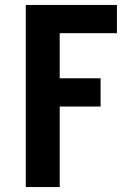

<svg xmlns="http://www.w3.org/2000/svg" viewBox="-20 -755 540 775"><path d="M84 0V-735H452V-621H221V-439H386V-325H221V0Z"/></svg>

Font: Iosevka SS04 Heavy
Style: Regular
Weight: 900
Monospace: yes
Designer: Belleve Invis
Foundry: Belleve Invis
Version: Version 19.0.0; ttfautohint (v1.8.4)